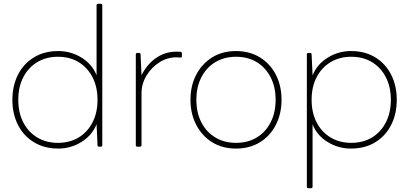

<svg xmlns="http://www.w3.org/2000/svg" viewBox="-20 -770 2148 1008"><path d="M286 10Q213 10 158.5 -23Q104 -56 74.5 -114Q45 -172 45 -246Q45 -320 74.5 -378Q104 -436 158.5 -469Q213 -502 286 -502Q352 -502 408 -467.5Q464 -433 487 -375V-742Q487 -750 495 -750H509Q517 -750 517 -742V-8Q517 0 509 0H500Q492 0 492 -8L487 -118Q464 -60 408 -25Q352 10 286 10ZM284 -20Q346 -20 392.5 -48Q439 -76 465.5 -127Q492 -178 492 -246Q492 -314 465.5 -365Q439 -416 392.5 -444Q346 -472 284 -472Q223 -472 176 -444Q129 -416 102.5 -365Q76 -314 76 -246Q76 -178 102.5 -127Q129 -76 176 -48Q223 -20 284 -20Z M701 0Q693 0 693 -8V-484Q693 -492 701 -492H710Q718 -492 718 -484L723 -375Q751 -432 799 -465.5Q847 -499 909 -499Q923 -499 928 -498Q935 -497 935 -490V-476Q935 -466 927 -468Q921 -469 906 -469Q858 -469 816.5 -442.5Q775 -416 749 -373Q723 -330 723 -280V-8Q723 0 715 0Z M1219 10Q1147 10 1093.5 -23.5Q1040 -57 1010 -115Q980 -173 980 -246Q980 -320 1010 -377.5Q1040 -435 1093.5 -468.5Q1147 -502 1219 -502Q1291 -502 1345 -468.5Q1399 -435 1428.5 -377.5Q1458 -320 1458 -246Q1458 -173 1428.5 -115Q1399 -57 1345 -23.5Q1291 10 1219 10ZM1219 -20Q1281 -20 1327.5 -48Q1374 -76 1400.5 -127Q1427 -178 1427 -246Q1427 -314 1400.5 -365Q1374 -416 1327.5 -444Q1281 -472 1219 -472Q1158 -472 1111 -444Q1064 -416 1037.5 -365Q1011 -314 1011 -246Q1011 -178 1037.5 -127Q1064 -76 1111 -48Q1158 -20 1219 -20Z M1599 218Q1591 218 1591 210V-484Q1591 -492 1599 -492H1608Q1616 -492 1616 -484L1621 -374Q1644 -432 1700 -467Q1756 -502 1822 -502Q1896 -502 1950 -469Q2004 -436 2033.5 -378Q2063 -320 2063 -246Q2063 -172 2033.5 -114Q2004 -56 1950 -23Q1896 10 1822 10Q1756 10 1700 -24.5Q1644 -59 1621 -117V210Q1621 218 1613 218ZM1824 -20Q1886 -20 1932.5 -48Q1979 -76 2005.5 -127Q2032 -178 2032 -246Q2032 -314 2005.5 -365Q1979 -416 1932.5 -444Q1886 -472 1824 -472Q1763 -472 1716 -444Q1669 -416 1642.5 -365Q1616 -314 1616 -246Q1616 -178 1642.5 -127Q1669 -76 1716 -48Q1763 -20 1824 -20Z"/></svg>

Font: LINE Seed Sans Thin
Style: Regular
Weight: 250
Designer: LINE VX Design & Dalton Maag Ltd & Sandoll Inc
Foundry: Dalton Maag Ltd
Version: Version 1.003